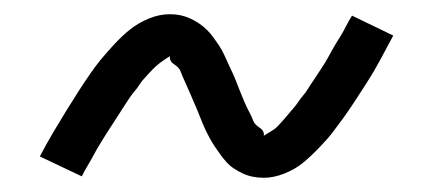

<svg xmlns="http://www.w3.org/2000/svg" viewBox="-20 -456 616 270"><path d="M351 -206Q365 -206 380 -212Q395 -218 406 -227Q417 -236 429 -248.5Q441 -261 447.5 -269.5Q454 -278 462 -289Q470 -300 478.5 -313Q487 -326 496 -340Q505 -354 514 -370.5Q523 -387 533 -406L475 -434Q470 -426 466 -418Q462 -410 457.5 -403Q453 -396 449 -389Q445 -382 441.5 -375.5Q438 -369 434 -363Q430 -357 426.5 -351.5Q423 -346 419.5 -341Q416 -336 413 -331Q410 -326 406.5 -322Q403 -318 400 -313.5Q397 -309 394 -305.5Q391 -302 388.5 -299Q386 -296 380 -289Q374 -282 370 -278Q366 -274 359 -270Q352 -266 351 -265Q351 -265 351 -265Q351 -265 351 -265Q352 -272 345 -276.5Q338 -281 336 -286.5Q334 -292 330.5 -298.5Q327 -305 324 -312Q321 -319 318 -326.5Q315 -334 312.5 -340.5Q310 -347 307 -353.5Q304 -360 301 -366.5Q298 -373 295 -379.5Q292 -386 288 -392Q284 -398 280 -403.5Q276 -409 271 -414Q266 -419 260 -423Q254 -427 247.5 -430Q241 -433 234 -434.5Q227 -436 219 -436Q204 -436 189.5 -430Q175 -424 163.5 -415Q152 -406 140.5 -393.5Q129 -381 122 -372.5Q115 -364 107 -352.5Q99 -341 91 -328.5Q83 -316 74 -301.5Q65 -287 55.5 -271Q46 -255 36 -236L95 -208Q99 -216 103.5 -223.5Q108 -231 112 -238.5Q116 -246 120 -252.5Q124 -259 128 -265.5Q132 -272 136 -278Q140 -284 143.5 -289.5Q147 -295 150.5 -300.5Q154 -306 157 -310.5Q160 -315 163 -319.5Q166 -324 169.5 -328Q173 -332 175.5 -336Q178 -340 180.5 -343Q183 -346 189.5 -353Q196 -360 200 -363.5Q204 -367 210.5 -371.5Q217 -376 219 -377Q218 -370 225 -365.5Q232 -361 234 -355.5Q236 -350 239 -343.5Q242 -337 245 -330Q248 -323 251.5 -315Q255 -307 257.5 -301Q260 -295 262.5 -288.5Q265 -282 268 -275.5Q271 -269 274.5 -262.5Q278 -256 282 -250Q286 -244 290 -238.5Q294 -233 298.5 -228Q303 -223 309 -219Q315 -215 321.5 -212Q328 -209 335.5 -207.5Q343 -206 351 -206Z"/></svg>

Font: Iosevka Sparkle Light Oblique
Style: Regular
Weight: 300
Italic angle: -9°
Designer: Belleve Invis
Foundry: Belleve Invis
Version: Version 4.5.0; ttfautohint (v1.8.3)